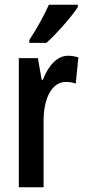

<svg xmlns="http://www.w3.org/2000/svg" viewBox="-20 -786 358 806"><path d="M307 -766H185C165 -721 138 -671 103 -618V-606H175C218 -645 282 -717 307 -757ZM266 -552C218 -552 182 -508 160 -451H155L139 -542H59V0H163V-280C163 -375 199 -442 256 -442C272 -442 286 -440 298 -435L309 -545C293 -550 279 -552 266 -552Z"/></svg>

Font: Noto Sans Display Condensed Medium
Style: Regular
Weight: 500
Width: 3
Designer: Monotype Design Team
Foundry: Monotype Imaging Inc.
Version: Version 1.900